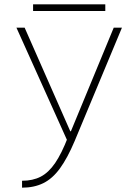

<svg xmlns="http://www.w3.org/2000/svg" viewBox="-20 -648 640 888"><path d="M82 188Q132 188 168.5 169Q205 150 235 106Q265 62 294 -13L295 11L56 -520H94L305 -41H308L506 -520H544L325 5Q292 83 257.5 130.5Q223 178 180.5 199Q138 220 82 220ZM133 -597V-628H467V-597Z"/></svg>

Font: M PLUS Code Latin Expanded ExtraLight
Style: Regular
Weight: 250
Width: 7
Designer: Coji Morishita
Foundry: UNDERFOREST DESIGN
Version: Version 1.002; ttfautohint (v1.8.3)